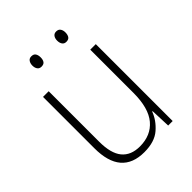

<svg xmlns="http://www.w3.org/2000/svg" viewBox="-206 -817 934 934"><g transform="rotate(-45 261.0 -349.5)"><path d="M439 -529V0H408L404 -103H401Q385 -59 345.5 -24.5Q306 10 235 10Q76 10 76 -176V-529H115V-182Q115 -101 146.5 -63Q178 -25 239 -25Q315 -25 358 -76Q401 -127 401 -232V-529ZM147 -673Q147 -688 154 -698.5Q161 -709 175 -709Q191 -709 197.5 -699Q204 -689 204 -673Q204 -657 197.5 -647.5Q191 -638 175 -638Q161 -638 154 -648Q147 -658 147 -673ZM318 -674Q318 -689 325 -699Q332 -709 346 -709Q361 -709 368 -699Q375 -689 375 -674Q375 -658 368.5 -648Q362 -638 346 -638Q332 -638 325 -648Q318 -658 318 -674Z"/></g></svg>

Font: Noto Sans Arabic SemCond ExtLt
Style: Regular
Weight: 200
Width: 4
Designer: Monotype Design Team, Nadine Chahine, Nizar Qandah and Khaled Hosny
Foundry: Monotype Imaging Inc.
Version: Version 2.012; ttfautohint (v1.8.4.7-5d5b)